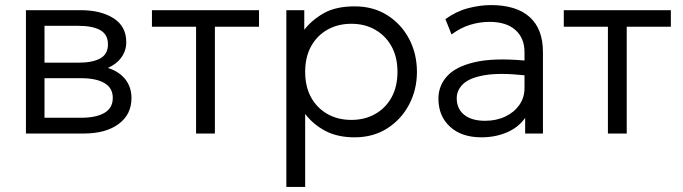

<svg xmlns="http://www.w3.org/2000/svg" viewBox="-20 -525 2684 755"><path d="M82 0V-485H297Q376.5 -485 426.5 -453.2Q476.5 -421.5 476.5 -359Q476.5 -326 457.5 -299.5Q438.5 -273 404.5 -258Q450 -243 473.5 -212.2Q497 -181.5 497 -139.5Q497 -74.5 446.2 -37.2Q395.5 0 309.5 0ZM288 -423.5H155V-278.5H288Q343.5 -278.5 374 -295.2Q404.5 -312 404.5 -350.5Q404.5 -389.5 374.2 -406.5Q344 -423.5 288 -423.5ZM155 -62H299Q358 -62 390.8 -81.2Q423.5 -100.5 423.5 -140Q423.5 -179 391 -198.2Q358.5 -217.5 299 -217.5H155Z M751 0V-420H577.5V-485H998.5V-420H825V0Z M1106 210V-485H1176.5V-408Q1207.5 -447.5 1254.5 -473.8Q1301.5 -500 1375 -500Q1447.5 -500 1502.5 -465.5Q1557.5 -431 1588.5 -372.5Q1619.5 -314 1619.5 -242.5Q1619.5 -172 1588.5 -113.5Q1557.5 -55 1502.5 -20Q1447.5 15 1374.5 15Q1307.5 15 1259.5 -10.2Q1211.5 -35.5 1180 -77V210ZM1361.5 -53.5Q1414.5 -53.5 1455.5 -76.8Q1496.5 -100 1519.8 -142.2Q1543 -184.5 1543 -242.5Q1543 -300.5 1519.5 -342.8Q1496 -385 1455.2 -408.2Q1414.5 -431.5 1361.5 -431.5Q1308.5 -431.5 1267.5 -408.2Q1226.5 -385 1203.2 -342.8Q1180 -300.5 1180 -242.5Q1180 -184.5 1203.2 -142.2Q1226.5 -100 1267.5 -76.8Q1308.5 -53.5 1361.5 -53.5Z M1873 15Q1795 15 1749.5 -26.8Q1704 -68.5 1704 -137.5Q1704 -187 1737.5 -224.8Q1771 -262.5 1845.2 -280.2Q1919.5 -298 2042.5 -287V-320Q2042.5 -375 2006.8 -407Q1971 -439 1905 -439Q1866.5 -439 1828.8 -427.5Q1791 -416 1755.5 -389.5L1731.5 -450Q1775 -481 1821.5 -493Q1868 -505 1910.5 -505Q2010.5 -505 2062.8 -458Q2115 -411 2115 -320.5V0H2045V-61.5Q2019 -24 1973.5 -4.5Q1928 15 1873 15ZM1776 -139Q1776 -97 1805.5 -73.5Q1835 -50 1887.5 -50Q1931.5 -50 1966.5 -66.5Q2001.5 -83 2022 -112Q2042.5 -141 2042.5 -178.5V-229Q1943.5 -239.5 1885 -229.2Q1826.5 -219 1801.2 -194.8Q1776 -170.5 1776 -139Z M2370.5 0V-420H2197V-485H2618V-420H2444.5V0Z"/></svg>

Font: Geologica ExtraLight
Style: Regular
Weight: 200
Designer: Sindre Bremnes, Frode Helland
Foundry: Monokrom Skriftforlag AS
Version: Version 1.010; ttfautohint (v1.8.4.7-5d5b);gftools[0.9.28]